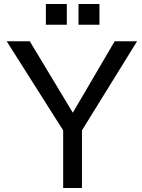

<svg xmlns="http://www.w3.org/2000/svg" viewBox="-20 -934 707 954"><path d="M387.2 -286.1V0H293.9V-286.1L13.2 -729H127.9L341.8 -374L549.8 -729H661.1ZM312 -914.1V-811H208V-914.1ZM474.1 -914.1V-811H370.1V-914.1Z"/></svg>

Font: SolaimanLipiNormal
Style: Normal
Weight: 400
Designer: Solaiman Karim
Version: Version 1.6.1 ; ttfautohint (v1.5.65-e2d9)